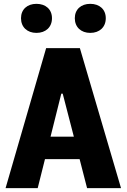

<svg xmlns="http://www.w3.org/2000/svg" viewBox="-20 -981 660 1001"><path d="M611 0 396.5 -730H220.5L9 0H176.5L214.5 -151.5H395L434 0ZM170 -809.5C218.5 -809.5 251 -839.5 251 -886C251 -932 218.5 -961 170 -961C122 -961 89.5 -932 89.5 -886C89.5 -839.5 122 -809.5 170 -809.5ZM450.5 -809.5C499 -809.5 531.5 -839.5 531.5 -886C531.5 -932 499 -961 450.5 -961C402.5 -961 370 -932 370 -886C370 -839.5 402.5 -809.5 450.5 -809.5ZM243.5 -268.5 299.5 -492.5H307L365 -268.5Z"/></svg>

Font: Monaspace Neon ExtraBold
Style: Regular
Weight: 800
Designer: Riley Cran & the Lettermatic Team
Foundry: Lettermatic
Version: Version 1.200 (Monaspace Neon)